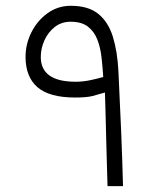

<svg xmlns="http://www.w3.org/2000/svg" viewBox="-20 -633 541 653"><path d="M66.9 -439.5Q66.9 -483.4 86.9 -523.2Q106.9 -563 141.8 -588.1Q176.8 -613.3 220.7 -613.3Q280.3 -613.3 314.2 -585.9Q348.1 -558.6 363.8 -508.3Q379.4 -458 382.8 -389.6Q388.2 -281.2 392.1 -185.8Q396 -90.3 398.4 0H345.7Q344.7 -32.2 343.5 -75.7Q342.3 -119.1 341.1 -164.8Q339.8 -210.4 338.9 -251Q337.9 -291.5 336.9 -318.4Q315.9 -312 295.4 -306.6Q274.9 -301.3 235.8 -301.3Q147.9 -301.3 107.4 -336.4Q66.9 -371.6 66.9 -439.5ZM220.2 -559.1Q189 -559.1 166 -541Q143.1 -522.9 130.9 -495.4Q118.7 -467.8 118.7 -439.5Q118.7 -355 237.3 -355Q263.2 -355 288.6 -360.6Q314 -366.2 331.1 -371.1Q329.1 -403.8 325.4 -437Q321.8 -470.2 311.3 -497.8Q300.8 -525.4 279.3 -542.2Q257.8 -559.1 220.2 -559.1Z"/></svg>

Font: Vazir Thin WOL-UI
Style: Thin-WOL-UI
Weight: 100
Designer: Saber Rastikerdar
Foundry: Saber Rastikerdar
Version: Version 30.1.0